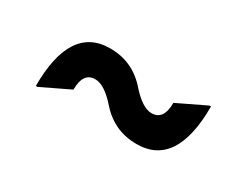

<svg xmlns="http://www.w3.org/2000/svg" viewBox="-34 -616 624 485"><g transform="rotate(30 278.0 -373.0)"><path d="M73.2 -284.7Q73.2 -460.9 189 -460.9Q254.4 -460.9 297.9 -411.6Q333.5 -371.1 360.4 -371.1Q395.5 -371.1 395.5 -421.4L477.5 -460.9H482.4Q482.4 -284.7 366.7 -284.7Q301.3 -284.7 257.8 -334Q222.2 -374.5 195.3 -374.5Q160.2 -374.5 160.2 -324.2L78.1 -284.7Z"/></g></svg>

Font: Nova Square
Style: Book
Weight: 400
Version: Version 2.000